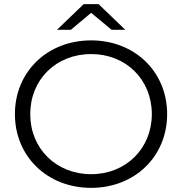

<svg xmlns="http://www.w3.org/2000/svg" viewBox="-20 -901 879 927"><path d="M322 -757 420 -839 519 -757H585L456 -881H384L255 -757ZM420 6C630 6 787 -145 787 -350C787 -555 630 -706 420 -706C208 -706 52 -554 52 -350C52 -146 208 6 420 6ZM420 -60C251 -60 126 -184 126 -350C126 -517 251 -640 420 -640C588 -640 713 -517 713 -350C713 -184 588 -60 420 -60Z"/></svg>

Font: Montserrat Z
Style: Regular
Weight: 400
Designer: Julieta Ulanovsky
Foundry: Julieta Ulanovsky
Version: Version 8.000